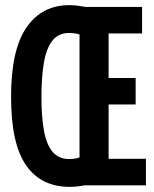

<svg xmlns="http://www.w3.org/2000/svg" viewBox="-20 -720 600 746"><path d="M250 6Q140 6 81.5 -77.5Q23 -161 23 -344Q23 -527 83 -613.5Q143 -700 249 -700Q265 -700 281 -698Q297 -696 313 -693H532V-590H402V-417H507V-314H402V-103H547V0H308Q295 3 280 4.5Q265 6 250 6ZM249 -102Q262 -102 272.5 -104Q283 -106 289 -108V-586Q280 -589 269.5 -590.5Q259 -592 249 -592Q207 -592 183.5 -562Q160 -532 150.5 -476Q141 -420 141 -344Q141 -268 150.5 -214Q160 -160 183.5 -131Q207 -102 249 -102Z"/></svg>

Font: Ubuntu Sans Mono SemiBold
Style: Regular
Weight: 600
Monospace: yes
Designer: Dalton Maag Ltd
Foundry: Dalton Maag Ltd
Version: Version 1.006